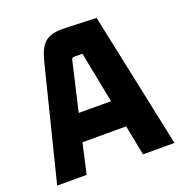

<svg xmlns="http://www.w3.org/2000/svg" viewBox="-116 -726 780 826"><g transform="rotate(-20 274.0 -312.5)"><path d="M544 0 413 -620 272 -625C182 -628 156 -600 134 -508L7 0H142L173 -138H373L400 0ZM252 -482C254 -492 256 -496 266 -496H303L349 -262H201Z"/></g></svg>

Font: Gemini
Style: Regular
Weight: 700
Designer: Pushpananda Ekanayake, Sol Matas, Kosala Senevirathne
Foundry: Mooniak
Version: Version 1.000;PS 1.0;hotconv 1.0.86;makeotf.lib2.5.63406